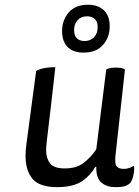

<svg xmlns="http://www.w3.org/2000/svg" viewBox="-20 -771 589 811"><path d="M213.9 -487.3Q186.5 -487.3 168 -483.4Q149.4 -480.5 132.8 -471.7Q119.1 -369.1 91.8 -164.1Q90.8 -152.3 88.9 -138.7Q87.9 -124 87.9 -112.3Q87.9 -51.8 117.2 -15.6Q147.5 19.5 221.7 19.5Q289.1 19.5 327.1 -5.9Q364.3 -32.2 382.8 -66.4Q384.8 -66.4 386.7 -66.4Q385.7 -17.6 409.2 1Q431.6 19.5 467.8 19.5Q489.3 19.5 502.9 16.6Q516.6 12.7 528.3 3.9Q538.1 -6.8 543 -29.3Q546.9 -43.9 546.9 -56.6Q546.9 -64.5 545.9 -71.3Q537.1 -65.4 526.4 -61.5Q516.6 -57.6 502.9 -57.6Q483.4 -57.6 473.6 -67.4Q463.9 -76.2 467.8 -114.3Q481.4 -235.4 507.8 -477.5Q502.9 -481.4 493.2 -483.4Q483.4 -485.4 468.8 -485.4Q454.1 -485.4 445.3 -483.4Q435.5 -481.4 428.7 -477.5Q415 -365.2 386.7 -140.6Q363.3 -105.5 333 -83Q303.7 -59.6 253.9 -59.6Q207 -59.6 191.4 -81.1Q174.8 -102.5 174.8 -136.7Q174.8 -145.5 175.8 -155.3Q176.8 -165 177.7 -175.8Q190.4 -279.3 213.9 -487.3ZM351.6 -751Q298.8 -751 270.5 -718.8Q242.2 -685.5 242.2 -639.6Q242.2 -596.7 265.6 -572.3Q289.1 -548.8 333 -548.8Q386.7 -548.8 415 -581.1Q443.4 -613.3 443.4 -660.2Q443.4 -704.1 418.9 -727.5Q393.6 -751 351.6 -751ZM347.7 -702.1Q368.2 -702.1 380.9 -690.4Q392.6 -679.7 392.6 -657.2Q392.6 -629.9 377.9 -614.3Q362.3 -597.7 336.9 -597.7Q316.4 -597.7 304.7 -609.4Q293 -621.1 293 -644.5Q293 -670.9 308.6 -686.5Q323.2 -702.1 347.7 -702.1Z"/></svg>

Font: cl
Style: Italic
Weight: 400
Designer: Mitja Miklavcic
Version: Version 7.504; 2011; Build 1022